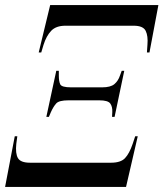

<svg xmlns="http://www.w3.org/2000/svg" viewBox="-55 -734 642 754"><path d="M97 -528 142 -714H567L532 -528H522L524 -558Q527 -593 517 -613Q507 -633 470 -633H202Q165 -633 146 -613Q127 -593 116 -558L107 -528ZM127 -275 166 -456H176V-437Q176 -415 181.5 -403Q187 -391 224 -391H346Q379 -391 394 -403.5Q409 -416 416 -437L423 -456H433L395 -275H385L386 -294Q387 -315 378 -327.5Q369 -340 335 -340H214Q177 -340 166 -328Q155 -316 145 -294L137 -275ZM-35 0 3 -199H13L9 -169Q5 -131 15.5 -113Q26 -95 63 -95H381Q419 -95 436 -113Q453 -131 466 -169L476 -199H486L440 0Z"/></svg>

Font: Noto Serif Display ExtraCondensed SemiBold
Style: Italic
Weight: 600
Width: 2
Italic angle: -12°
Designer: Monotype Design Team
Foundry: Monotype Imaging Inc.
Version: Version 2.009